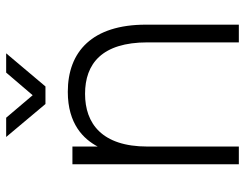

<svg xmlns="http://www.w3.org/2000/svg" viewBox="-106 -689 795 623"><g transform="rotate(-90 291.5 -377.5)"><path d="M265.5 -627.5H322.5L430 -755H367.5L294 -669L221 -755H158.5ZM465.5 0H523V-301.5C523 -476 435.5 -555 305 -555C200.5 -555 151.5 -503.5 127.5 -458V-540H70V0H127.5V-296.5C127.5 -444.5 202.5 -499 298.5 -499C396 -499 465.5 -444.5 465.5 -296.5Z"/></g></svg>

Font: Vela Sans Light
Style: Regular
Weight: 300
Designer: Principal design: Mikhail Sharanda - project Manrope.
Design modification: Ravid Balaliev
Foundry: Mikhail Sharanda
Version: Version 1.001